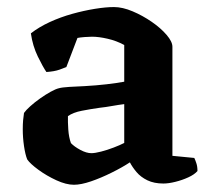

<svg xmlns="http://www.w3.org/2000/svg" viewBox="-20 -520 597 544"><path d="M189.5 3.5Q167.5 3.5 139.8 -9.2Q112 -22 88.8 -39Q65.5 -56 57 -68.5Q51.5 -82.5 48 -106.2Q44.5 -130 44.5 -154Q44.5 -168 45.5 -179.5Q46.5 -191 48 -200Q53.5 -208 65.8 -219Q78 -230 93.5 -241Q109 -252 123.5 -260Q138 -268 147 -270Q155.5 -272.5 176.5 -273.8Q197.5 -275 220 -276Q236 -277 251.5 -278.2Q267 -279.5 281.8 -281.2Q296.5 -283 309.2 -284.8Q322 -286.5 332 -288.5V-392.5Q310 -404.5 285 -410.2Q260 -416 240.5 -416Q231.5 -416 219.2 -415Q207 -414 199.5 -412.5L168 -330Q162.5 -327.5 148.2 -322.5Q134 -317.5 111.5 -316Q102 -329.5 87.2 -359.8Q72.5 -390 67.5 -425.5Q90.5 -443.5 121 -457.5Q151.5 -471.5 184.8 -480.8Q218 -490 249 -495Q280 -500 303 -500Q327 -500 355.5 -488Q384 -476 409.8 -458.2Q435.5 -440.5 452 -421.2Q468.5 -402 468.5 -387.5V-78.5L530.5 -72.5Q533 -67.5 536.2 -58Q539.5 -48.5 539.5 -35.5Q531 -25.5 513.5 -17.5Q496 -9.5 476.8 -4.8Q457.5 0 443 0Q416.5 0 397.5 -9.2Q378.5 -18.5 366.8 -32.5Q355 -46.5 348 -60Q326 -45.5 296.2 -30.8Q266.5 -16 238 -6.2Q209.5 3.5 189.5 3.5ZM239 -86Q249 -86 266.5 -90.5Q284 -95 302.2 -102Q320.5 -109 332 -115V-225Q316 -223 298 -219.8Q280 -216.5 261.5 -214.5Q236.5 -211 212 -206.2Q187.5 -201.5 172.5 -191Q172 -175 173.5 -153Q175 -131 181 -114.5Q190.5 -104.5 207.8 -95.2Q225 -86 239 -86Z"/></svg>

Font: Texturina Medium
Style: Regular
Weight: 500
Designer: Guillermo Torres Carreño
Foundry: Omnibus-Type
Version: Version 1.003